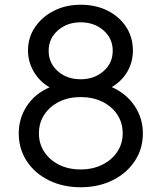

<svg xmlns="http://www.w3.org/2000/svg" viewBox="-20 -777 681 809"><path d="M320 12Q245 12 185.5 -17.5Q126 -47 92.5 -98.5Q59 -150 59 -215Q59 -279 93.5 -331Q128 -383 189 -409Q146 -434 122 -475.5Q98 -517 98 -564Q98 -619 127.5 -662.5Q157 -706 207 -731.5Q257 -757 320 -757Q384 -757 433.5 -732Q483 -707 511.5 -663.5Q540 -620 540 -564Q540 -515 516.5 -475Q493 -435 451 -410Q512 -383 547 -331Q582 -279 582 -215Q582 -150 548 -98.5Q514 -47 454.5 -17.5Q395 12 320 12ZM320 -443Q377 -443 416 -477Q455 -511 455 -563Q455 -615 416 -649Q377 -683 320 -683Q263 -683 224 -649Q185 -615 185 -563Q185 -511 223.5 -477Q262 -443 320 -443ZM320 -63Q370 -63 410 -82.5Q450 -102 473.5 -136.5Q497 -171 497 -215Q497 -260 474 -294.5Q451 -329 411 -348.5Q371 -368 320 -368Q269 -368 229.5 -348.5Q190 -329 167 -294.5Q144 -260 144 -215Q144 -171 167 -136.5Q190 -102 229.5 -82.5Q269 -63 320 -63Z"/></svg>

Font: Plus Jakarta Text Light
Style: Regular
Weight: 300
Designer: Gumpita Rahayu
Foundry: Tokotype Studio
Version: Version 1.000